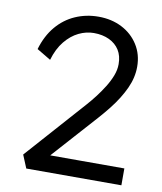

<svg xmlns="http://www.w3.org/2000/svg" viewBox="-81 -775 709 841"><g transform="rotate(10 274.0 -355.0)"><path d="M93 0 69 -58 305 -323Q322 -342 340.5 -366Q359 -390 375.5 -416.5Q392 -443 402 -469Q412 -495 412 -520Q412 -557 396 -582.5Q380 -608 350.5 -622Q321 -636 282 -636Q248 -636 215 -620Q182 -604 155 -571Q128 -538 113 -487L51 -524Q69 -585 104 -626.5Q139 -668 187 -689Q235 -710 290 -710Q348 -710 394 -686.5Q440 -663 467 -620.5Q494 -578 494 -523Q494 -499 488.5 -475Q483 -451 472 -427Q461 -403 445.5 -378Q430 -353 409.5 -327Q389 -301 364 -273L163 -49L151 -75H516V0Z"/></g></svg>

Font: Mach Light
Style: Regular
Weight: 300
Version: Version 1.002